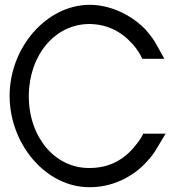

<svg xmlns="http://www.w3.org/2000/svg" viewBox="-20 -760 715 800"><path d="M566 -183 577 -203H670L634 -143C623 -123 608 -104 594 -89C536 -23 447 21 352 20C173 20 21 -156 20 -360C20 -563 174 -739 353 -740C440 -740 530 -698 591 -632V-631C605 -615 621 -595 632 -574L665 -515H573L562 -536C553 -551 543 -565 531 -578C482 -632 423 -659 353 -660C210 -660 101 -532 100 -360C100 -187 210 -59 352 -60C428 -60 486 -88 534 -141C546 -156 557 -169 566 -183Z"/></svg>

Font: Nordica Plus
Style: NordicaClassicLight
Weight: 300
Version: Version 1.01